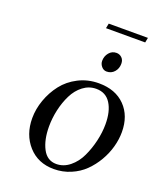

<svg xmlns="http://www.w3.org/2000/svg" viewBox="-138 -823 767 917"><g transform="rotate(20 245.5 -364.5)"><path d="M65.9 -187Q65.9 -233.4 82.5 -280Q99.1 -326.7 128.9 -365.2Q158.7 -403.8 205.8 -428Q252.9 -452.1 309.1 -452.1Q393.6 -452.1 442.4 -402.3Q491.2 -352.5 491.2 -270Q491.2 -233.4 480.7 -194.8Q470.2 -156.2 449.2 -120.1Q428.2 -84 399.4 -55.7Q370.6 -27.3 330.3 -10.3Q290 6.8 245.1 6.8Q164.6 6.8 115.2 -48.3Q65.9 -103.5 65.9 -187ZM154.8 -176.8Q154.8 -109.4 178.2 -64.7Q201.7 -20 248 -20Q285.2 -20 316.2 -45.2Q347.2 -70.3 365.7 -109.6Q384.3 -148.9 394.5 -193.1Q404.8 -237.3 404.8 -278.8Q404.8 -344.2 379.9 -383.5Q355 -422.9 306.2 -422.9Q269.5 -422.9 239.7 -400.1Q210 -377.4 191.9 -340.8Q173.8 -304.2 164.3 -261.7Q154.8 -219.2 154.8 -176.8ZM250 -710.9 254.9 -735.8H454.1L449.2 -710.9ZM286.1 -558.1Q286.1 -582 300.8 -599.6Q315.4 -617.2 337.9 -617.2Q354 -617.2 365.5 -606.2Q377 -595.2 377 -576.2Q377 -551.3 361.8 -534.2Q346.7 -517.1 323.2 -517.1Q307.6 -517.1 296.9 -529.8Q286.1 -542.5 286.1 -558.1Z"/></g></svg>

Font: Dehuti Alt
Style: Bold-Italic
Weight: 700
Version: Version 1.2